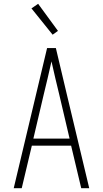

<svg xmlns="http://www.w3.org/2000/svg" viewBox="-20 -987 540 1007"><path d="M52 0 227 -735H273L331 -490L448 0H406L353 -223H147L94 0ZM155 -260H345L291 -490Q280 -534 270 -577.5Q260 -621 250 -665Q240 -621 230 -577.5Q220 -534 209 -490ZM256 -805 145 -943 180 -967 284 -825Z"/></svg>

Font: Iosevka Extralight
Style: Regular
Weight: 200
Monospace: yes
Designer: Belleve Invis
Foundry: Belleve Invis
Version: Version 32.0.1; ttfautohint (v1.8.4)